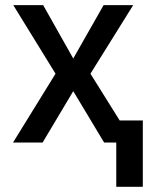

<svg xmlns="http://www.w3.org/2000/svg" viewBox="-20 -550 571 741"><path d="M262.7 -324.2 379.9 -530.3H494.1L329.1 -265.6L441.9 -85H531.2V170.9H428.7V0H381.8L262.7 -198.2L144.5 0H30.3L194.3 -265.6L31.2 -530.3H146.5Z"/></svg>

Font: Pretendard Std Medium
Style: Regular
Weight: 500
Designer: Base glyphs from Inter by Rasmus Andersson; Hangeul glyphs from Noto Sans CJK(Source Han Sans) by Jang Soo-young and Kan
Foundry: Kil Hyung-jin
Version: Version 1.309